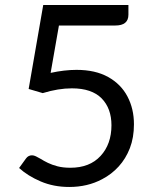

<svg xmlns="http://www.w3.org/2000/svg" viewBox="-20 -736 620 764"><path d="M255.5 8Q193.5 8 142 -14Q90.5 -36 56 -67.5L83.5 -105.5Q92.5 -118 107.5 -118Q114.5 -118 122.8 -114Q131 -110 141.5 -104Q154 -96 170.5 -88Q187 -80 209 -74.2Q231 -68.5 260 -68.5Q337 -68.5 380.2 -115.5Q423.5 -162.5 423.5 -237.5Q423.5 -304.5 384.5 -344.5Q345 -384.5 266 -384.5Q212 -384.5 150 -365.5L94 -382L152 -716H491V-677.5Q491 -634.5 439 -634.5H214.5L181.5 -446Q236.5 -458 284.5 -458Q359.5 -458 410.5 -429.5Q461.5 -401 487.2 -352Q513 -303 513 -241.5Q513 -188.5 496.8 -146.5Q480.5 -104.5 452.2 -73.5Q424 -42.5 386.5 -23Q328.5 8 255.5 8Z"/></svg>

Font: Verano Sans
Style: Regular
Weight: 400
Designer: Lukasz Dziedzic with Adam Twardoch and Botio Nikoltchev
Foundry: tyPoland Lukasz Dziedzic
Version: Version 3.001;December 28, 2019;FontCreator 12.0.0.2547 64-b